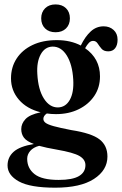

<svg xmlns="http://www.w3.org/2000/svg" viewBox="-20 -634 565 890"><path d="M310.5 -31Q404.5 -16.5 441.2 12Q478 40.5 478 91.5Q478 155 415.5 195.5Q353 236 236 236Q120 236 67.5 207Q15 178 15 133Q15 95 43 69.8Q71 44.5 137 33.5Q103.5 21 91 4.2Q78.5 -12.5 78.5 -35.5Q78.5 -61 98.2 -82Q118 -103 168.5 -113.5Q104 -129.5 67.5 -172Q31 -214.5 31 -270.5Q31 -322.5 57 -362.5Q83 -402.5 130.5 -425.2Q178 -448 243.5 -448Q276 -448 304 -441.5Q332 -435 354.5 -423Q375 -465 400.8 -488.5Q426.5 -512 460.5 -512Q488 -512 506.5 -495.2Q525 -478.5 525 -450Q525 -425 513.8 -410.5Q502.5 -396 482 -396Q461 -396 450.8 -408Q440.5 -420 432.8 -432.2Q425 -444.5 411.5 -444.5Q401 -444.5 392.2 -435.5Q383.5 -426.5 374.5 -410.5Q443.5 -362.5 443.5 -280Q443.5 -228.5 417 -189.2Q390.5 -150 344.5 -127.5Q298.5 -105 239.5 -105Q217.5 -105 197 -108Q181 -97 181 -83Q181 -72.5 191 -64.8Q201 -57 228.8 -49.2Q256.5 -41.5 310.5 -31ZM223.5 -418Q188 -417 168.8 -382Q149.5 -347 153 -291Q157 -218.5 183.5 -177Q210 -135.5 249 -136Q284.5 -137 303.8 -171.5Q323 -206 319.5 -265Q315.5 -335 289.5 -376.8Q263.5 -418.5 223.5 -418ZM106 102Q106 146 140 173Q174 200 252 200Q316 200 346 182.2Q376 164.5 376 131.5Q376 105.5 348.5 89.2Q321 73 243 59.5Q193.5 51 161.5 42Q134.5 49 120.2 65.5Q106 82 106 102ZM237.5 -484.5Q207 -484.5 189 -502.2Q171 -520 171 -549Q171 -577.5 189 -595.5Q207 -613.5 237.5 -613.5Q268 -613.5 286 -595.8Q304 -578 304 -549Q304 -520 286 -502.2Q268 -484.5 237.5 -484.5Z"/></svg>

Font: Fraunces 144pt S050 SemiBold
Style: Regular
Weight: 600
Version: Version 1.000; ttfautohint (v1.8.3)